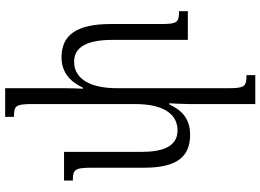

<svg xmlns="http://www.w3.org/2000/svg" viewBox="-156 -644 1034 763"><g transform="rotate(90 361.5 -263.0)"><path d="M647 -110V-318C647 -444 607 -501 516 -501C450 -501 418 -466 395 -418H391C392 -444 394 -470 394 -496V-760H279V-725C324 -725 331 -718 331 -653V-210C331 -113 299 -40 226 -40C165 -40 139 -95 139 -193V-492H25V-457C69 -457 76 -451 76 -384V-185C76 -47 122 10 208 10C268 10 305 -24 329 -75H333C332 -50 331 -25 331 0V234H445V199C402 199 394 194 394 126V-282C394 -402 438 -451 499 -451C562 -451 584 -393 584 -310V0H698V-35C655 -35 647 -42 647 -110Z"/></g></svg>

Font: Noto Serif Armenian ExtraCondensed
Style: Regular
Weight: 400
Width: 2
Designer: Monotype Design Team
Foundry: Monotype Imaging Inc.
Version: Version 2.008